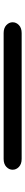

<svg xmlns="http://www.w3.org/2000/svg" viewBox="431 -957 138 1040"><g transform="rotate(-90 500.0 -437.0)"><path d="M159.2 -388.7H840.8Q868.2 -388.7 883.8 -403.3Q899.4 -418 899.4 -437.5Q899.4 -457 883.8 -471.7Q868.2 -486.3 840.8 -486.3H159.2Q131.8 -486.3 116.2 -471.7Q100.6 -457 100.6 -437.5Q100.6 -418 116.2 -403.3Q131.8 -388.7 159.2 -388.7Z"/></g></svg>

Font: Sixtyfour Convergence
Style: Regular
Weight: 400
Designer: Jens Kutilek
Foundry: Jens Kutilek
Version: Version 2.001